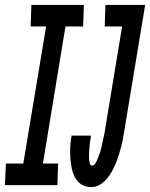

<svg xmlns="http://www.w3.org/2000/svg" viewBox="-57 -755 612 783"><path d="M-37 0 -33 -88H38L131 -647H68L71 -735H285L282 -647H210L118 -88H180L177 0ZM316 8Q299 8 284.5 2Q270 -4 260 -15.5Q250 -27 244 -41.5Q238 -56 235 -71.5Q232 -87 230.5 -103.5Q229 -120 229 -136Q229 -152 230.5 -168.5Q232 -185 235 -202H314Q313 -195 312 -188.5Q311 -182 310 -175.5Q309 -169 308.5 -162.5Q308 -156 307.5 -150Q307 -144 306.5 -137.5Q306 -131 306 -124.5Q306 -118 306 -111.5Q306 -105 307 -99Q308 -93 310 -86.5Q312 -80 319 -80Q326 -80 330.5 -86.5Q335 -93 338 -100Q341 -107 343.5 -113.5Q346 -120 348.5 -126.5Q351 -133 353 -140Q355 -147 356.5 -154Q358 -161 359.5 -167.5Q361 -174 362.5 -181Q364 -188 365.5 -195Q367 -202 368.5 -208.5Q370 -215 371 -222Q372 -229 373 -236L441 -647H370L373 -735H535L450 -222Q447 -204 444 -187.5Q441 -171 436.5 -154Q432 -137 426.5 -120Q421 -103 414 -86.5Q407 -70 398.5 -54.5Q390 -39 377.5 -24.5Q365 -10 349 -1Q333 8 316 8Z"/></svg>

Font: Iosevka Curly Slab SmBdObl
Style: Regular
Weight: 600
Italic angle: -9°
Monospace: yes
Designer: Belleve Invis
Foundry: Belleve Invis
Version: Version 11.0.0; ttfautohint (v1.8.3)